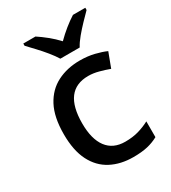

<svg xmlns="http://www.w3.org/2000/svg" viewBox="-189 -864 866 971"><g transform="rotate(-30 244.5 -378.0)"><path d="M300 10Q226 10 170 -19.5Q114 -49 83 -110Q52 -171 52 -266Q52 -366 85 -428Q118 -490 176 -519.5Q234 -549 308 -549Q353 -549 392 -539.5Q431 -530 457 -518L425 -433Q398 -443 366.5 -451.5Q335 -460 306 -460Q160 -460 160 -267Q160 -175 196.5 -126.5Q233 -78 303 -78Q347 -78 381.5 -88Q416 -98 446 -114V-22Q417 -6 383 2Q349 10 300 10ZM228 -606Q214 -629 192 -656Q170 -683 146 -708.5Q122 -734 104 -753V-766H175Q201 -749 229.5 -726Q258 -703 283 -676Q310 -703 338.5 -726Q367 -749 394 -766H466V-753Q447 -734 422.5 -708.5Q398 -683 375.5 -656Q353 -629 341 -606Z"/></g></svg>

Font: Noto Sans Tai Tham Medium
Style: Regular
Weight: 500
Designer: Monotype Design Team 2013. Revised by David WIlliams 2020
Foundry: Monotype Imaging Inc.
Version: Version 2.002; ttfautohint (v1.8.4.7-5d5b)